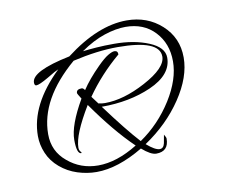

<svg xmlns="http://www.w3.org/2000/svg" viewBox="-52 -459 584 497"><g transform="rotate(-10 240.0 -210.5)"><path d="M165 -24Q140 -24 115 -32Q90 -40 70 -57Q50 -74 40.5 -96.5Q31 -119 31 -142Q31 -224 113 -303Q110 -302 102.5 -298Q95 -294 82 -286Q58 -272 50 -272Q45 -272 45 -280Q45 -310 147 -331Q233 -397 309 -397Q363 -397 400.5 -363Q438 -329 438 -277Q438 -226 400.5 -170Q363 -114 302 -73Q324 -54 336 -54Q346 -54 349 -67L353 -89Q358 -81 358 -78Q358 -44 325 -44Q311 -44 288 -64Q221 -24 165 -24ZM291 -83Q342 -118 376 -172Q409 -225 409 -272Q409 -319 380 -350Q351 -381 303 -381Q278 -381 247.5 -371Q217 -361 184 -338Q200 -340 220.5 -341.5Q241 -343 267 -343Q319 -343 357.5 -327Q396 -311 396 -284Q396 -239 337 -213Q280 -188 207 -188Q258 -119 291 -83ZM172 -40Q221 -40 276 -74Q250 -99 224 -130.5Q198 -162 172 -199Q129 -128 129 -94Q129 -86 135 -81L134 -79Q122 -79 122 -116Q122 -154 159 -218Q150 -232 150 -234Q150 -244 164 -244Q168 -244 172 -238Q189 -264 219 -294Q236 -311 247 -317.5Q258 -324 264 -324Q273 -324 273 -314Q222 -271 185 -218L200 -198Q205 -197 209 -196.5Q213 -196 217 -196Q266 -196 324 -227Q384 -259 384 -289Q384 -333 274 -333Q221 -333 156 -318Q58 -234 58 -142Q58 -97 92 -69Q126 -40 172 -40Z"/></g></svg>

Font: Qwigley
Style: Regular
Weight: 400
Designer: Robert E. Leuschke
Foundry: Robert E. Leuschke
Version: Version 1.010; ttfautohint (v1.8.3)